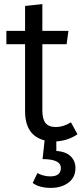

<svg xmlns="http://www.w3.org/2000/svg" viewBox="-20 -676 397 934"><path d="M254 12V58Q302 62 324.5 85Q347 108 347 141Q347 187 313 212.5Q279 238 227 238Q171 238 139 214L162 166Q192 182 225 182Q276 182 276 141Q276 98 187 98L197 7Q102 -17 102 -135V-461H11V-526H102V-647L186 -656V-526H313L304 -461H186V-139Q186 -97 201.5 -77.5Q217 -58 252 -58Q288 -58 325 -81L357 -23Q312 8 254 12Z"/></svg>

Font: FiraSans
Style: Regular
Weight: 350
Designer: Carrois Corporate & Edenspiekermann AG
Foundry: Carrois Corporate GbR & Edenspiekermann AG
Version: Version 3.106;PS 003.106;hotconv 1.0.70;makeotf.lib2.5.58329